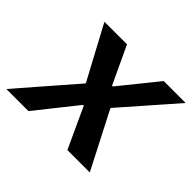

<svg xmlns="http://www.w3.org/2000/svg" viewBox="-156 -687 854 854"><g transform="rotate(45 271.0 -260.0)"><path d="M-33 0H106L258 -191H263L351 0H492L355 -266L356 -270L575 -520H437L294 -343H289L206 -520H64L198 -270V-266Z"/></g></svg>

Font: Fixel Display SemiBold
Style: Italic
Weight: 600
Italic angle: -10°
Designer: AlfaBravo + MacPaw
Foundry: Kyrylo Tkachov, Marchela Mozhyna, Serhii Makarenko, Maria Weinstein, Zakhar Kryvoshyya
Version: Version 1.210;Glyphs 3.2 (3217)